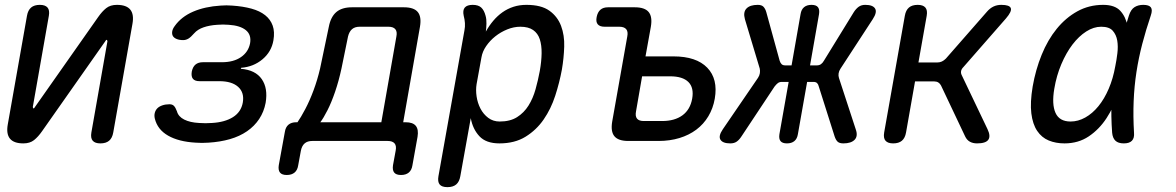

<svg xmlns="http://www.w3.org/2000/svg" viewBox="-20 -580 4840 790"><path d="M91 -515Q95 -538 108 -549Q121 -560 144 -560Q166 -560 175.5 -549Q185 -538 181 -515L115 -140Q116 -134 118 -134Q120 -134 121 -135.5Q122 -137 124 -140L384 -510Q400 -533 417 -546.5Q434 -560 461 -560Q500 -560 516 -540.5Q532 -521 525 -482L446 -35Q442 -12 429 -1Q416 10 393 10Q371 10 361.5 -1Q352 -12 356 -35L422 -410Q421 -416 419 -416Q417 -416 416 -414.5Q415 -413 413 -410L153 -40Q137 -17 120 -3.5Q103 10 76 10Q37 10 21 -9.5Q5 -29 12 -68Z M699 -473Q726 -511 774.5 -532Q823 -553 888 -557Q900 -558 911.5 -558Q923 -558 935 -557Q980 -554 1014.5 -544.5Q1049 -535 1071 -517.5Q1093 -500 1102 -474.5Q1111 -449 1105 -414Q1097 -367 1060 -336Q1023 -305 972 -301L971 -297Q1031 -292 1057 -254.5Q1083 -217 1073 -157Q1066 -120 1046.5 -90.5Q1027 -61 996.5 -40Q966 -19 926 -7.5Q886 4 838 7Q825 8 811 8Q797 8 785 7Q715 3 671.5 -22Q628 -47 617 -92Q614 -105 617 -116Q620 -127 627.5 -134.5Q635 -142 648 -146.5Q661 -151 677 -151Q683 -151 687.5 -149.5Q692 -148 695.5 -144.5Q699 -141 702 -135.5Q705 -130 708 -122Q714 -100 738 -88Q762 -76 799 -74Q812 -73 825.5 -73Q839 -73 852 -74Q905 -77 938.5 -98Q972 -119 979 -158Q986 -199 960 -222.5Q934 -246 882 -246H801Q782 -246 774 -255.5Q766 -265 769 -285Q773 -305 784.5 -314.5Q796 -324 815 -324H893Q941 -324 971.5 -345Q1002 -366 1009 -402Q1015 -437 991.5 -456Q968 -475 921 -478Q909 -479 897.5 -479Q886 -479 874 -478Q842 -476 817.5 -467.5Q793 -459 779 -443Q772 -435 766 -429.5Q760 -424 755 -421Q750 -418 744.5 -416.5Q739 -415 734 -415Q718 -415 707 -419.5Q696 -424 691.5 -431.5Q687 -439 688.5 -450Q690 -461 699 -473Z M1160 140Q1140 140 1132 130Q1124 120 1127 100L1152 -37Q1155 -57 1167 -67Q1179 -77 1199 -77H1204Q1218 -97 1236 -131Q1254 -165 1270 -208Q1286 -251 1297 -298L1333 -470Q1341 -511 1364 -530.5Q1387 -550 1428 -550H1642Q1683 -550 1699 -530.5Q1715 -511 1708 -470L1639 -77H1649Q1679 -77 1691 -62Q1703 -47 1698 -17L1677 100Q1674 120 1662 130Q1650 140 1630 140Q1610 140 1602 130Q1594 120 1597 100L1608 40Q1612 20 1603.5 10Q1595 0 1575 0H1265Q1245 0 1233.5 10Q1222 20 1218 40L1207 100Q1204 120 1192 130Q1180 140 1160 140ZM1611 -430Q1615 -450 1606.5 -460Q1598 -470 1578 -470H1460Q1440 -470 1428.5 -460Q1417 -450 1412 -430L1385 -298Q1374 -247 1359 -203Q1344 -159 1327.5 -126.5Q1311 -94 1298 -77H1549Z M1979 -450Q1993 -475 2010 -495Q2027 -515 2047.5 -529.5Q2068 -544 2092.5 -552Q2117 -560 2146 -560Q2207 -560 2240.5 -536Q2274 -512 2288.5 -473.5Q2303 -435 2301.5 -388Q2300 -341 2292 -294Q2282 -240 2264.5 -186Q2247 -132 2217 -88.5Q2187 -45 2142.5 -17.5Q2098 10 2035 10Q1980 10 1952.5 -19.5Q1925 -49 1917 -94L1874 145Q1870 168 1857 179Q1844 190 1821 190Q1798 190 1789 179Q1780 168 1784 145L1891 -455Q1894 -470 1893 -485Q1892 -500 1888 -515Q1883 -538 1892.5 -549Q1902 -560 1925 -560Q1948 -560 1960 -549Q1972 -538 1978 -515Q1982 -501 1981.5 -482.5Q1981 -464 1979 -450ZM2121 -470Q2094 -470 2067 -459Q2040 -448 2018 -430.5Q1996 -413 1980.5 -390.5Q1965 -368 1961 -344L1941 -234Q1937 -210 1941 -183Q1945 -156 1957 -133Q1969 -110 1989 -95Q2009 -80 2036 -80Q2079 -80 2107.5 -98Q2136 -116 2154.5 -145.5Q2173 -175 2183.5 -212.5Q2194 -250 2201 -288Q2208 -327 2208.5 -360.5Q2209 -394 2201 -418.5Q2193 -443 2173.5 -456.5Q2154 -470 2121 -470Z M2636 -348H2751Q2845 -348 2890 -301.5Q2935 -255 2921 -174Q2914 -134 2894.5 -101.5Q2875 -69 2845 -46.5Q2815 -24 2775.5 -12Q2736 0 2690 0H2565Q2524 0 2508 -19.5Q2492 -39 2499 -80L2561 -430Q2565 -450 2556.5 -460Q2548 -470 2528 -470H2468Q2448 -470 2439.5 -480Q2431 -490 2435 -510Q2439 -530 2450.5 -540Q2462 -550 2482 -550H2592Q2633 -550 2649 -530.5Q2665 -511 2658 -470ZM2597 -122Q2593 -102 2601 -92Q2609 -82 2629 -82H2704Q2756 -82 2788 -105.5Q2820 -129 2828 -174Q2836 -219 2812.5 -242.5Q2789 -266 2737 -266H2622Z M3031 -19Q3022 -5 3011.5 2.5Q3001 10 2985 10Q2954 10 2944.5 -5Q2935 -20 2954 -48L3099 -260Q3105 -269 3106.5 -279Q3108 -289 3106 -298L3045 -501Q3037 -530 3051.5 -545Q3066 -560 3098 -560Q3114 -560 3121.5 -552Q3129 -544 3133 -530L3188 -330Q3191 -321 3196 -316Q3201 -311 3211 -311H3237L3274 -522Q3277 -541 3288.5 -550.5Q3300 -560 3319 -560Q3338 -560 3345.5 -550.5Q3353 -541 3350 -522L3313 -311H3341Q3351 -311 3358 -316Q3365 -321 3370 -330L3493 -530Q3502 -544 3513 -552Q3524 -560 3540 -560Q3571 -560 3580.5 -545Q3590 -530 3571 -501L3438 -297Q3432 -288 3430.5 -278Q3429 -268 3432 -259L3501 -48Q3511 -20 3496.5 -5Q3482 10 3450 10Q3434 10 3426.5 3Q3419 -4 3414 -19L3349 -224Q3347 -233 3342 -238Q3337 -243 3327 -243H3301L3263 -28Q3260 -9 3248.5 0.5Q3237 10 3218 10Q3199 10 3191.5 0.5Q3184 -9 3187 -28L3225 -243H3197Q3187 -243 3180.5 -238Q3174 -233 3167 -224Z M3655 10Q3633 10 3623.5 -1Q3614 -12 3618 -35L3703 -515Q3707 -538 3720 -549Q3733 -560 3756 -560Q3778 -560 3787.5 -549Q3797 -538 3793 -515L3759 -323H3837Q3847 -323 3855.5 -327Q3864 -331 3872 -339L4041 -532Q4053 -546 4067.5 -553Q4082 -560 4100 -560Q4134 -560 4139 -546.5Q4144 -533 4119 -504L3944 -304Q3936 -296 3934.5 -287.5Q3933 -279 3937 -271L4043 -49Q4057 -20 4046.5 -5Q4036 10 4000 10Q3983 10 3970.5 3Q3958 -4 3951 -19L3852 -228Q3848 -236 3841 -240.5Q3834 -245 3824 -245H3745L3708 -35Q3704 -12 3691 -1Q3678 10 3655 10Z M4360 10Q4324 10 4295 -2Q4266 -14 4247.5 -41.5Q4229 -69 4223.5 -113.5Q4218 -158 4229 -224Q4241 -293 4266 -354.5Q4291 -416 4328 -461.5Q4365 -507 4413 -533.5Q4461 -560 4519 -560Q4567 -560 4589.5 -535.5Q4612 -511 4619 -473.5Q4626 -436 4621 -391.5Q4616 -347 4609 -308Q4600 -253 4581.5 -196.5Q4563 -140 4533 -94Q4503 -48 4460 -19Q4417 10 4360 10ZM4385 -80Q4416 -80 4445.5 -96.5Q4475 -113 4499.5 -143Q4524 -173 4542 -215Q4560 -257 4569 -308Q4574 -332 4577.5 -360.5Q4581 -389 4577 -413Q4573 -437 4558.5 -453.5Q4544 -470 4511 -470Q4480 -470 4449.5 -450.5Q4419 -431 4393 -397Q4367 -363 4347 -316Q4327 -269 4318 -215Q4307 -151 4323 -115.5Q4339 -80 4385 -80ZM4625 -516Q4633 -541 4648 -550.5Q4663 -560 4684 -560Q4708 -560 4715.5 -549.5Q4723 -539 4715 -516Q4695 -457 4680 -399.5Q4665 -342 4656 -283.5Q4647 -225 4644.5 -163.5Q4642 -102 4646 -34Q4648 -12 4637.5 -1Q4627 10 4604 10Q4581 10 4569.5 -1Q4558 -12 4556 -34Q4551 -102 4553.5 -163.5Q4556 -225 4565.5 -283.5Q4575 -342 4590.5 -399.5Q4606 -457 4625 -516Z"/></svg>

Font: Maple Mono
Style: Italic
Weight: 400
Italic angle: -10°
Monospace: yes
Designer: subframe7536
Version: Version 7.300